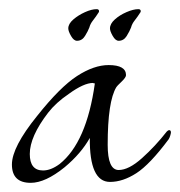

<svg xmlns="http://www.w3.org/2000/svg" viewBox="-20 -393 393 419"><path d="M47 6Q6 6 6 -34Q6 -72 61 -140Q111 -203 148 -227Q185 -251 217 -251Q255 -251 255 -229Q255 -224 245 -214.5Q235 -205 234 -203Q215 -172 215 -77Q215 -22 239 -22Q261 -22 290 -48Q319 -74 344 -106Q347 -109 349 -109Q353 -109 353 -104Q353 -102 351.5 -97Q350 -92 348 -89Q307 -34 277.5 -15Q248 4 220 4Q175 4 176 -92Q157 -58 121 -28Q79 6 47 6ZM74 -21Q91 -21 110 -35Q169 -82 187 -211Q184 -211 183 -212Q163 -212 130 -188Q102 -169 85 -147Q45 -95 45 -57Q45 -21 74 -21ZM239 -304Q232 -304 226 -314.5Q220 -325 220 -331Q220 -341 230.5 -350.5Q241 -360 256 -366.5Q271 -373 282 -373Q286 -373 287 -370V-367Q280 -356 274 -348.5Q268 -341 266 -333Q263 -325 256.5 -314.5Q250 -304 239 -304ZM148 -304Q141 -304 135 -314.5Q129 -325 129 -331Q129 -341 140 -350.5Q151 -360 165.5 -366.5Q180 -373 191 -373Q195 -373 196 -370V-367Q189 -356 183 -348.5Q177 -341 175 -333Q172 -325 165.5 -314.5Q159 -304 148 -304Z"/></svg>

Font: Lavishly Yours
Style: Regular
Weight: 400
Designer: Robert E. Leuschke
Foundry: Robert E. Leuschke
Version: Version 1.010; ttfautohint (v1.8.3)